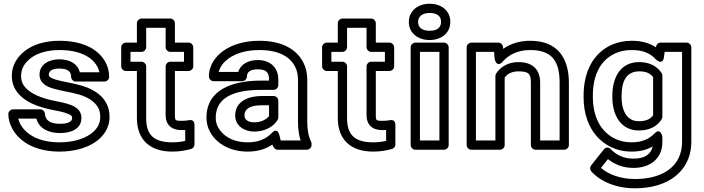

<svg xmlns="http://www.w3.org/2000/svg" viewBox="-20 -783 3800 1036"><path d="M304.1 -65C354.5 -65 419.3 -82.2 419.3 -146C419.3 -199.9 369.6 -214.5 342.6 -223.3C325.7 -228.8 304 -233 280 -237.6C199 -253.2 133.3 -280.5 105.5 -326.4C97.9 -339 93.7 -354.3 93.7 -374C93.7 -415.4 115.8 -446.1 145.6 -469.2C179 -495.1 232.8 -513 300.8 -513C405.6 -513 474.9 -478.5 504.9 -424C510.3 -414.1 514.2 -403.4 516.4 -393H410.8C397.8 -442.9 351.2 -463 299.7 -463C249.3 -463 193.3 -439.1 193.3 -380C193.3 -329 241.8 -312.7 267.9 -305C310.5 -292.4 369.8 -284 406.4 -273C454.1 -258.8 488.3 -236.7 507.8 -205.3C516.3 -191.6 521.1 -174.4 521.1 -152C521.1 -109.2 497.5 -79.1 465 -57.2C427.7 -32.1 371.2 -15 300.8 -15C191.8 -15 119.2 -56.3 88.7 -115.5C83.9 -124.8 80.2 -134.8 78.1 -143H176.1C192.1 -86 246.8 -65 304.1 -65ZM304.1 -115C249.4 -115 224.2 -134.6 222.4 -169.3C221.7 -181.3 211.1 -193 197.4 -193H50C39.3 -193 25 -183.1 25 -168C25 -142.3 31.7 -116.9 44.3 -92.5C86 -11.6 180.1 35 300.8 35C379 35 445.2 16.4 493 -15.8C533.6 -43.2 571.1 -88 571.1 -152C571.1 -250.4 496.4 -298.3 420.7 -321C378.3 -333.6 319.1 -342.1 282 -353C252.5 -361.7 243.3 -369.5 243.3 -380C243.3 -397.6 258.3 -413 299.7 -413C347.4 -413 363.8 -396.1 363.8 -368C363.8 -357.3 373.7 -343 388.8 -343H543.9C554.6 -343 568.9 -352.9 568.9 -368C568.9 -396.5 562.2 -423.6 548.8 -448.1C506.4 -525.1 415 -563 300.8 -563C224.4 -563 159.7 -543.4 115 -508.8C77.8 -480 43.7 -435.4 43.7 -374C43.7 -347 49.8 -322 62.7 -300.6C103.8 -232.5 188 -204.3 271 -188.4C295.2 -183.8 313.3 -180.2 327.2 -175.7C361.1 -164.7 369.3 -159.9 369.3 -146C369.3 -129.5 353.1 -115 304.1 -115Z M909.8 -15C808.8 -15 768.7 -56.2 768.7 -146V-425C768.7 -440.1 754.4 -450 743.7 -450H684V-503H743.7C758.8 -503 768.7 -517.3 768.7 -528V-633H873.8V-528C873.8 -512.9 888.1 -503 898.8 -503H972.8V-450H898.8C883.7 -450 873.8 -435.7 873.8 -425V-161C873.8 -109.4 906.1 -81 958.2 -81C965.2 -81 974.4 -81.3 979.4 -81.6V-22.7C958.2 -18.1 937 -15 909.8 -15ZM909.8 35C950.2 35 981.3 28.6 1010.5 21.2C1020.3 18.8 1029.4 8.9 1029.4 -3V-110C1029.4 -139.2 1004.9 -135.8 998.9 -134.4C988.6 -132.1 974.6 -131 958.2 -131C925.4 -131 923.8 -134.1 923.8 -161V-400H997.8C1008.5 -400 1022.8 -409.9 1022.8 -425V-528C1022.8 -538.7 1012.9 -553 997.8 -553H923.8V-658C923.8 -668.7 913.9 -683 898.8 -683H743.7C733 -683 718.7 -673.1 718.7 -658V-553H659C648.3 -553 634 -543.1 634 -528V-425C634 -414.3 643.9 -400 659 -400H718.7V-146C718.7 -30.7 787.2 35 909.8 35Z M1587.9 -128C1587.9 -89.1 1592.2 -54.7 1602 -25H1494.5C1489.1 -39.6 1485.7 -106.3 1445.3 -64.3C1418.5 -36.5 1378.7 -15 1317 -15C1235 -15 1181 -50.6 1156.5 -96.7C1148.1 -112.4 1144 -129.1 1144 -148C1144 -256.5 1241.2 -298 1387.4 -298H1456.7C1471.8 -298 1481.7 -312.3 1481.7 -323V-353C1481.7 -416.7 1440.6 -459 1370.9 -459C1324.3 -459 1279.3 -440.2 1265.7 -395H1160.2C1167.8 -425.3 1188.6 -449.5 1213.9 -467.7C1251 -494.5 1307.8 -513 1379.7 -513C1482.2 -513 1544.4 -478.6 1573 -421.8C1582.7 -402.4 1587.9 -379.5 1587.9 -352ZM1478.7 25H1636C1646.7 25 1661 15.1 1661 0V-8C1661 -11.6 1660.1 -15.7 1658.4 -19.2C1644.4 -47.1 1637.9 -81 1637.9 -128V-352C1637.9 -385.8 1631.4 -416.9 1617.6 -444.2C1578 -523.1 1492.8 -563 1379.7 -563C1299.5 -563 1232.3 -542.6 1184.7 -508.3C1145.3 -479.9 1107.2 -433.8 1107.2 -370C1107.2 -359.3 1117.1 -345 1132.2 -345H1287.3C1298 -345 1312.3 -354.9 1312.3 -370C1312.3 -392.9 1328.7 -409 1370.9 -409C1417.3 -409 1431.7 -391.8 1431.7 -353V-348H1387.4C1239.4 -348 1094 -302.2 1094 -148C1094 -121.5 1100.1 -96.2 1112.3 -73.3C1146.7 -8.5 1220.2 35 1317 35C1371.7 35 1415.6 20.3 1449.5 -2.8C1454.5 9.2 1461.6 25 1478.7 25ZM1249.1 -159C1249.1 -102.9 1300.4 -73 1351.1 -73C1408.2 -73 1454.9 -98.1 1478 -136C1480.4 -139.9 1481.7 -145.5 1481.7 -149V-240C1481.7 -255.1 1467.4 -265 1456.7 -265H1392.9C1323.9 -265 1249.1 -239.3 1249.1 -159ZM1299.1 -159C1299.1 -195.8 1328.7 -215 1392.9 -215H1431.7V-156.7C1417.9 -138.9 1390.3 -123 1351.1 -123C1315.6 -123 1299.1 -140.3 1299.1 -159Z M1993.8 -15C1892.8 -15 1852.7 -56.2 1852.7 -146V-425C1852.7 -440.1 1838.4 -450 1827.7 -450H1768V-503H1827.7C1842.8 -503 1852.7 -517.3 1852.7 -528V-633H1957.8V-528C1957.8 -512.9 1972.1 -503 1982.8 -503H2056.8V-450H1982.8C1967.7 -450 1957.8 -435.7 1957.8 -425V-161C1957.8 -109.4 1990.1 -81 2042.2 -81C2049.2 -81 2058.4 -81.3 2063.4 -81.6V-22.7C2042.2 -18.1 2021 -15 1993.8 -15ZM1993.8 35C2034.2 35 2065.3 28.6 2094.5 21.2C2104.3 18.8 2113.4 8.9 2113.4 -3V-110C2113.4 -139.2 2088.9 -135.8 2082.9 -134.4C2072.6 -132.1 2058.6 -131 2042.2 -131C2009.4 -131 2007.8 -134.1 2007.8 -161V-400H2081.8C2092.5 -400 2106.8 -409.9 2106.8 -425V-528C2106.8 -538.7 2096.9 -553 2081.8 -553H2007.8V-658C2007.8 -668.7 1997.9 -683 1982.8 -683H1827.7C1817 -683 1802.7 -673.1 1802.7 -658V-553H1743C1732.3 -553 1718 -543.1 1718 -528V-425C1718 -414.3 1727.9 -400 1743 -400H1802.7V-146C1802.7 -30.7 1871.2 35 1993.8 35Z M2351 -25H2245.9V-503H2351ZM2376 25C2386.7 25 2401 15.1 2401 0V-528C2401 -538.7 2391.1 -553 2376 -553H2220.9C2210.2 -553 2195.9 -543.1 2195.9 -528V0C2195.9 10.7 2205.8 25 2220.9 25ZM2297.9 -617C2255.5 -617 2236 -635.9 2236 -665C2236 -692.4 2256.7 -713 2297.9 -713C2340.9 -713 2359.8 -694.6 2359.8 -665C2359.8 -635.4 2340.9 -617 2297.9 -617ZM2297.9 -567C2357.9 -567 2409.8 -601.8 2409.8 -665C2409.8 -728.3 2357.9 -763 2297.9 -763C2238.7 -763 2186 -726.5 2186 -665C2186 -602 2238.3 -567 2297.9 -567Z M2777.1 -448C2720.5 -448 2680.4 -421.4 2657.3 -386.9C2654.6 -382.8 2653.1 -377 2653.1 -373V-25H2548V-503H2646L2648.8 -465.2C2648.8 -465.2 2659.9 -413.2 2692.5 -450.6C2723.5 -486 2771.9 -513 2840.9 -513C2959.5 -513 2999.6 -452.1 2999.6 -336V-25H2894.5V-337C2894.5 -409.6 2852.4 -448 2777.1 -448ZM2777.1 -398C2832.7 -398 2844.5 -385 2844.5 -337V0C2844.5 10.7 2854.4 25 2869.5 25H3024.6C3035.3 25 3049.6 15.1 3049.6 0V-336C3049.6 -468.4 2989.7 -563 2840.9 -563C2782 -563 2733.9 -546.6 2695 -519.5L2694.2 -529.8C2693.4 -541 2683.1 -553 2669.3 -553H2523C2512.3 -553 2498 -543.1 2498 -528V0C2498 10.7 2507.9 25 2523 25H2678.1C2688.8 25 2703.1 15.1 2703.1 0V-364.9C2717.6 -383.4 2739.9 -398 2777.1 -398Z M3405.9 183C3327.4 183 3262.2 157.4 3222.7 123L3260.4 75.5C3295.4 103.6 3339.9 123 3398.2 123C3489.1 123 3554.1 72 3554.1 -17V-45C3554.1 -45 3545.1 -97.3 3511.2 -62.4C3484.4 -34.9 3446.3 -15 3388.3 -15C3317.1 -15 3268.4 -45 3235.6 -82.9C3200.9 -122.9 3179 -182.9 3179 -258V-268C3179 -382.7 3223.1 -460.7 3301.2 -495.7C3326.5 -507.1 3355.7 -513 3389.4 -513C3453.7 -513 3491.7 -492.8 3519.3 -462.2C3519.3 -462.2 3556 -426.3 3562.7 -475.7L3566.4 -503H3660.3V-18C3660.3 118.7 3551 183 3405.9 183ZM3519.3 -527.9C3486.6 -549.6 3442.9 -563 3389.4 -563C3349.8 -563 3313.3 -555.9 3280.7 -541.3C3180.6 -496.4 3129 -395.5 3129 -268V-258C3129 -173.4 3153.6 -101 3197.8 -50.1C3238.5 -3.2 3301.7 35 3388.3 35C3433.1 35 3469.5 25.3 3501.7 7.4C3492.7 48.1 3461 73 3398.2 73C3341.4 73 3304.1 50.9 3275.2 21.5C3259.8 5.7 3244.1 15.5 3237.8 23.5L3169.6 109.5C3162.8 118 3162.2 132.3 3170.5 141.6C3219.9 197.1 3305.4 233 3405.9 233C3449 233 3489.1 227.8 3526.2 217C3630.2 186.8 3710.3 108.3 3710.3 -18V-528C3710.3 -538.7 3700.4 -553 3685.3 -553H3544.5C3530 -553 3521.2 -542.1 3519.3 -527.9ZM3427.9 -79C3485.5 -79 3526.9 -102.2 3550.3 -139.8C3552.8 -143.8 3554.1 -149.4 3554.1 -153V-375C3554.1 -380 3552.1 -385.6 3549.9 -388.9C3525.8 -424.8 3486.4 -448 3429 -448C3319.8 -448 3284.1 -353.4 3284.1 -268V-258C3284.1 -167.7 3325 -79 3427.9 -79ZM3504.1 -366.9V-160.7C3490.3 -142.3 3468.9 -129 3427.9 -129C3410.6 -129 3397.1 -132.3 3386.3 -138.1C3353.2 -155.7 3334.1 -197.5 3334.1 -258V-268C3334.1 -345.2 3360.3 -398 3429 -398C3469.1 -398 3489 -386 3504.1 -366.9Z"/></svg>

Font: Asimov
Style: WidOu
Weight: 500
Designer: Google
Version: Version 2.000980; 2014